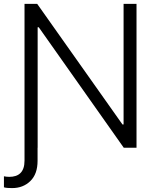

<svg xmlns="http://www.w3.org/2000/svg" viewBox="-32 -747 807 971"><path d="M-12.1 144.5Q-7.1 145.6 -0.2 146.5Q6.7 147.4 14.6 147.4Q32.3 147.4 46.5 142.9Q60.7 138.5 70.8 128.7Q81 119 86.5 103.3Q92 87.7 92 65.3V-727.3H156.2L587.4 -117.5H593V-727.3H658.4V0H593.8L164.1 -609H158.4V0H158V66.4Q158 133.2 121.4 168.7Q84.9 204.2 29.5 204.2Q18.5 204.2 7.3 203.5Q-3.9 202.8 -12.1 200.3Z"/></svg>

Font: Inter P Light
Style: Regular
Weight: 300
Designer: Rasmus Andersson
Foundry: rsms
Version: Version 3.018;git-588b23468